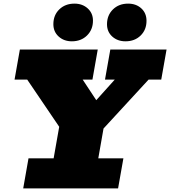

<svg xmlns="http://www.w3.org/2000/svg" viewBox="-20 -1055 953 1075"><path d="M109.9 0 139.6 -168.5H280.3L311.5 -345.2L132.3 -609.4H61.5L91.3 -777.8H527.3L497.6 -609.4H442.9L519 -494.1L622.6 -609.4H567.9L597.7 -777.8H912.6L882.8 -609.4H812L559.6 -335.4L530.3 -168.5H670.9L641.1 0ZM382.3 -823.7Q337.9 -823.7 308.3 -850.6Q278.8 -877.4 278.8 -919.4Q278.8 -970.2 312 -1002.4Q345.2 -1034.7 397 -1034.7Q441.4 -1034.7 470.9 -1008.1Q500.5 -981.4 500.5 -939.5Q500.5 -889.2 467.3 -856.4Q434.1 -823.7 382.3 -823.7ZM682.6 -823.7Q638.2 -823.7 608.6 -850.3Q579.1 -877 579.1 -918.9Q579.1 -969.7 612.3 -1002.2Q645.5 -1034.7 697.3 -1034.7Q742.2 -1034.7 771.2 -1008.1Q800.3 -981.4 800.3 -938.5Q800.3 -888.2 767.3 -856Q734.4 -823.7 682.6 -823.7Z"/></svg>

Font: Bevan
Style: Italic
Weight: 400
Italic angle: -10°
Designer: Vernon Adams
Foundry: Vernon Adams
Version: Version 2.100; ttfautohint (v1.8.3)